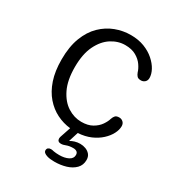

<svg xmlns="http://www.w3.org/2000/svg" viewBox="-196 -751 1012 1093"><g transform="rotate(30 309.5 -204.0)"><path d="M325.5 217.5Q312.5 217.5 300.5 216.2Q288.5 215 278.5 212Q250 203.5 250 186.5Q250 176 256.8 170.5Q263.5 165 274.5 165Q282.5 165 293.5 168Q300.5 169.5 310.8 170.2Q321 171 331 171Q366 171 390 158.8Q414 146.5 414 123.5Q414 109 405 102.8Q396 96.5 382 96.5Q367.5 96.5 356.5 98.5Q345.5 100.5 336.5 104Q329 107 321.8 108.8Q314.5 110.5 306.5 110.5Q295.5 110.5 289.5 104.8Q283.5 99 283.5 89Q283.5 85 284.8 79.8Q286 74.5 288 70L309 7.5Q262 2.5 219.2 -18.8Q176.5 -40 143 -78.5Q109.5 -117 90.2 -173.8Q71 -230.5 71 -307.5Q71 -391.5 94.2 -452Q117.5 -512.5 156.8 -550.5Q196 -588.5 244.5 -606.8Q293 -625 344 -625Q394 -625 433.2 -609.8Q472.5 -594.5 500.2 -570Q528 -545.5 542.8 -518Q557.5 -490.5 557.5 -466Q557.5 -449 546.8 -439.2Q536 -429.5 521.5 -429.5Q503.5 -429.5 495.8 -437.8Q488 -446 483 -460Q477.5 -480 461.5 -503.2Q445.5 -526.5 416.8 -543Q388 -559.5 345 -559.5Q298 -559.5 255.2 -532.2Q212.5 -505 185.2 -449.2Q158 -393.5 158 -307.5Q158 -221.5 185.2 -165.5Q212.5 -109.5 255.2 -82.5Q298 -55.5 345 -55.5Q388 -55.5 416.8 -72Q445.5 -88.5 461.5 -111.8Q477.5 -135 483 -155Q488 -169.5 495.8 -177.5Q503.5 -185.5 521.5 -185.5Q536 -185.5 546.8 -175.5Q557.5 -165.5 557.5 -148.5Q557.5 -125 544 -98.8Q530.5 -72.5 504.8 -48.8Q479 -25 442.8 -9.2Q406.5 6.5 360 9.5L340 73.5Q352.5 65.5 369.2 60.5Q386 55.5 404 55.5Q423 55.5 440.2 62Q457.5 68.5 469 82.2Q480.5 96 480.5 118Q480.5 151.5 458.8 173.8Q437 196 402 206.8Q367 217.5 325.5 217.5Z"/></g></svg>

Font: Sono Monospace
Style: Regular
Weight: 400
Designer: Tyler Finck
Foundry: Tyler Finck
Version: Version 2.112